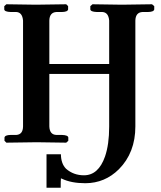

<svg xmlns="http://www.w3.org/2000/svg" viewBox="-21 -667 754 899"><path d="M490.2 -74.2V-320.8H210V-75.2Q211.4 -36.1 243.2 -35.2H269Q297.9 -34.2 298.8 -22.9V-7.8L289.1 1Q288.1 1 150.9 -1Q150.9 -1 8.8 1L0 -7.8V-22.9Q2 -34.7 28.8 -35.2H55.2Q86.4 -37.1 86.9 -75.2V-570.8Q83.5 -609.4 55.2 -610.8H28.8Q0 -611.8 -1 -623V-638.2L8.8 -647Q9.8 -647 147 -645Q147 -645 289.1 -647L297.9 -638.2V-623Q295.9 -611.3 269 -610.8H243.2Q210.9 -608.9 210 -570.8V-367.2H490.2V-570.8Q486.8 -609.4 458 -610.8H432.1Q403.3 -611.8 401.9 -623V-638.2L412.1 -647Q413.1 -647 549.8 -645Q549.8 -645 690.9 -647L701.2 -638.2V-623Q699.2 -611.3 671.9 -610.8H646Q613.8 -608.9 612.8 -570.8V-75.2Q612.8 47.9 535.6 125.5Q470.2 190.4 378.9 190.9Q313 190.9 269 169.9Q269 169.9 264.2 168V171.9Q263.2 174.3 263.2 211.9H196.8V55.2H264.2Q264.6 99.1 288.1 123Q323.2 153.8 372.1 153.8Q439.9 153.8 470.7 65.9Q490.2 9.3 490.2 -74.2Z"/></svg>

Font: Linux Libertine O
Style: Semibold
Weight: 700
Designer: Philipp H. Poll
Foundry: Philipp H. Poll
Version: Version 5.0.0